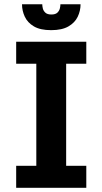

<svg xmlns="http://www.w3.org/2000/svg" viewBox="-20 -900 490 920"><path d="M57.5 0V-105.5H154V-594.5H57.5V-700H393.5V-594.5H297V-105.5H393.5V0ZM225 -755.5Q173 -755.5 142.5 -773.5Q112 -791.5 98.8 -820Q85.5 -848.5 85.5 -879.5H182.5Q182.5 -871 185.2 -859.5Q188 -848 197.5 -839.2Q207 -830.5 226 -830.5Q245.5 -830.5 254.8 -839.2Q264 -848 266.8 -859.5Q269.5 -871 269.5 -879.5H366Q366 -848.5 352.5 -820Q339 -791.5 308 -773.5Q277 -755.5 225 -755.5Z"/></svg>

Font: Trispace Condensed SemiBold
Style: Regular
Weight: 600
Width: 3
Designer: Tyler Finck
Foundry: Etcetera Type Company
Version: Version 1.210; ttfautohint (v1.8.3)